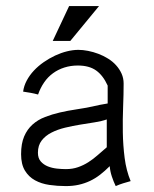

<svg xmlns="http://www.w3.org/2000/svg" viewBox="-20 -612 513 640"><path d="M210.4 -591.8H310.1L214.4 -475.6H155.8ZM415.5 -8.3Q402.8 -4.9 390.4 -1Q377.9 2.9 365.7 8.3Q358.4 -6.8 352.8 -23.7Q347.2 -40.5 345.7 -58.1Q329.6 -42 313.5 -29.5Q297.4 -17.1 279.8 -8.8Q262.2 -0.5 242.4 3.9Q222.7 8.3 199.7 8.3Q171.4 8.3 144.5 4.4Q117.7 0.5 96.7 -11Q75.7 -22.5 63 -43.5Q50.3 -64.5 50.3 -98.1Q50.3 -133.3 60.5 -157.2Q70.8 -181.2 88.6 -197Q106.4 -212.9 129.9 -221.9Q153.3 -231 179.7 -237.1Q206.1 -243.2 233.9 -247.3Q261.7 -251.5 287.1 -256.8Q300.3 -259.8 313 -262.5Q325.7 -265.1 338.9 -267.1V-326.7Q323.7 -360.4 300.5 -377Q277.3 -393.6 239.3 -393.6Q215.8 -393.6 194.8 -387Q173.8 -380.4 156.7 -367.9Q139.6 -355.5 127.2 -337.4Q114.7 -319.3 106.9 -296.9Q94.7 -300.3 82.5 -302.5Q70.3 -304.7 57.1 -306.6Q59.6 -325.7 69.1 -343.5Q78.6 -361.3 93 -376.7Q107.4 -392.1 125.7 -404.8Q144 -417.5 163.8 -426.8Q183.6 -436 203.4 -440.9Q223.1 -445.8 241.2 -445.8Q256.3 -445.8 273.7 -442.4Q291 -439 307.9 -432.6Q324.7 -426.3 340.1 -416.7Q355.5 -407.2 366.9 -394.5Q378.4 -381.8 385.3 -366.5Q392.1 -351.1 392.1 -333.5Q392.1 -297.9 390.4 -256.1Q388.7 -214.4 389.4 -170.9Q390.1 -127.4 395.5 -85.4Q400.9 -43.5 415.5 -8.3ZM335.9 -121.1V-213.9Q319.3 -208 295.9 -204.3Q272.5 -200.7 247.1 -196.5Q221.7 -192.4 196.5 -186.3Q171.4 -180.2 151.4 -169.9Q131.3 -159.7 118.9 -143.6Q106.4 -127.4 106.4 -103Q106.4 -84.5 116 -73.7Q125.5 -63 139.4 -57.4Q153.3 -51.8 169.7 -50Q186 -48.3 199.7 -48.3Q221.7 -48.3 240 -54.7Q258.3 -61 274.4 -71.3Q290.5 -81.5 305.4 -94.7Q320.3 -107.9 335.9 -121.1Z"/></svg>

Font: AKL 022
Style: Regular
Weight: 400
Designer: AKL
Foundry: AKL
Version: Version 2.053;August 19, 2024;FontCreator 13.0.0.2675 64-bit